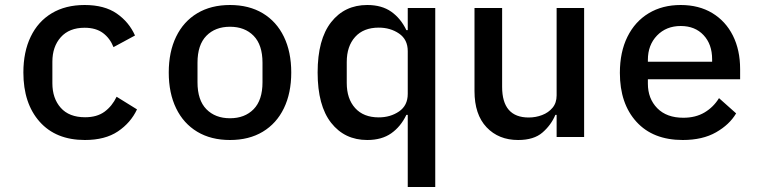

<svg xmlns="http://www.w3.org/2000/svg" viewBox="-20 -548 3040 768"><path d="M319.5 12Q203.5 12 138.5 -61.2Q73.5 -134.5 73.5 -258Q73.5 -340.5 102.8 -401.2Q132 -462 187 -495Q242 -528 318.5 -528Q397.5 -528 446.8 -494Q496 -460 520 -406L434 -359.5Q420 -395 391.8 -416Q363.5 -437 318.5 -437Q257 -437 223.2 -399.2Q189.5 -361.5 189.5 -301V-215Q189.5 -154.5 223 -116.8Q256.5 -79 320.5 -79Q368 -79 398.2 -101.2Q428.5 -123.5 446.5 -161L528 -110.5Q503 -57 451.8 -22.5Q400.5 12 319.5 12Z M900 12Q824 12 769 -21Q714 -54 684.5 -114.8Q655 -175.5 655 -258Q655 -340.5 684.5 -401.2Q714 -462 769 -495Q824 -528 900 -528Q976 -528 1031 -495Q1086 -462 1115.5 -401.2Q1145 -340.5 1145 -258Q1145 -175.5 1115.5 -114.8Q1086 -54 1031 -21Q976 12 900 12ZM900 -75Q959 -75 994.5 -111.2Q1030 -147.5 1030 -219V-297Q1030 -368.5 994.5 -404.8Q959 -441 900 -441Q841 -441 805.5 -404.8Q770 -368.5 770 -297V-219Q770 -147.5 805.5 -111.2Q841 -75 900 -75Z M1611 200V-88.5H1605.5Q1583 -41.5 1545 -14.8Q1507 12 1449 12Q1358.5 12 1304.5 -56.8Q1250.5 -125.5 1250.5 -258Q1250.5 -390.5 1304.5 -459.2Q1358.5 -528 1449 -528Q1507 -528 1545 -501.2Q1583 -474.5 1605.5 -427.5H1611V-516H1721V200ZM1495 -78.5Q1541.5 -78.5 1576.2 -102.2Q1611 -126 1611 -172.5V-343.5Q1611 -390 1576.2 -413.8Q1541.5 -437.5 1495 -437.5Q1434 -437.5 1400.5 -400.2Q1367 -363 1367 -300V-216Q1367 -153 1400.5 -115.8Q1434 -78.5 1495 -78.5Z M2206.5 0V-88.5H2201.5Q2184.5 -48 2150 -18Q2115.5 12 2052.5 12Q1974.5 12 1926.2 -39Q1878 -90 1878 -183.5V-516H1988.5V-200.5Q1988.5 -78 2095 -78Q2123 -78 2148.5 -87.8Q2174 -97.5 2190.2 -117Q2206.5 -136.5 2206.5 -166.5V-516H2316.5V0Z M2711 12Q2592 12 2525.8 -60.8Q2459.5 -133.5 2459.5 -256.5Q2459.5 -340 2489.8 -401Q2520 -462 2574.8 -495Q2629.5 -528 2702.5 -528Q2775.5 -528 2829 -495.8Q2882.5 -463.5 2911.5 -405.8Q2940.5 -348 2940.5 -271.5V-231H2571.5V-213.5Q2571.5 -153.5 2609 -115.2Q2646.5 -77 2713.5 -77Q2762.5 -77 2798.2 -98.2Q2834 -119.5 2856 -155.5L2924.5 -94.5Q2898 -49.5 2844.2 -18.8Q2790.5 12 2711 12ZM2703 -444Q2645 -444 2608.2 -406Q2571.5 -368 2571.5 -308.5V-301H2828.5V-311Q2828.5 -371 2794.2 -407.5Q2760 -444 2703 -444Z"/></svg>

Font: Lilex Medium
Style: Regular
Weight: 500
Designer: Mike Abbink, Paul van der Laan, Pieter van Rosmalen, Mikhael Khrustik
Foundry: Mikhael Khrustik
Version: Version 1.100